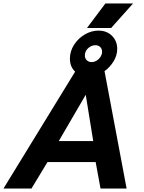

<svg xmlns="http://www.w3.org/2000/svg" viewBox="-38 -1084 830 1104"><path d="M568 -1064H727L601 -923H462ZM394 -672Q364 -700 364 -747Q364 -789 387.5 -826Q411 -863 449 -885.5Q487 -908 528 -908Q576 -908 606 -878Q636 -848 636 -803Q636 -766 615.5 -732Q595 -698 563 -675L690 0H540L512 -152H235L143 0H-18ZM548 -776Q549 -779 549 -786Q549 -803 538.5 -813.5Q528 -824 510 -824Q490 -824 472.5 -810Q455 -796 451 -776Q450 -772 450 -765Q450 -748 461 -737.5Q472 -727 489 -727Q509 -727 526 -741.5Q543 -756 548 -776ZM498 -273 455 -539 300 -273Z"/></svg>

Font: Prompt SemiBold
Style: Italic
Weight: 600
Italic angle: -12°
Designer: Katatrad Team
Foundry: CadsonDemak
Version: Version 1.001